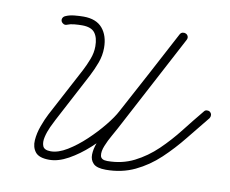

<svg xmlns="http://www.w3.org/2000/svg" viewBox="-68 -656 911 759"><g transform="rotate(10 387.0 -276.5)"><path d="M151 -521Q144 -518 137.5 -521Q131 -524 128 -530Q125 -537 128 -543.5Q131 -550 138 -553Q153 -560 173 -562Q193 -564 210 -564Q210 -564 210 -564Q210 -564 210 -564Q261 -564 286 -534.5Q311 -505 311 -456Q311 -425 300 -395.5Q289 -366 275 -339Q249 -290 223 -240.5Q197 -191 171 -142Q165 -131 155.5 -110.5Q146 -90 141 -68.5Q136 -47 142 -32Q148 -17 174 -17Q204 -17 240 -39Q276 -61 311 -94Q346 -127 373.5 -161Q401 -195 414 -220Q460 -305 505.5 -390.5Q551 -476 596 -561Q600 -568 607 -569.5Q614 -571 620 -568Q626 -565 628.5 -558.5Q631 -552 627 -544Q575 -446 523 -347.5Q471 -249 419 -151Q414 -141 401.5 -119.5Q389 -98 379.5 -74.5Q370 -51 373 -34.5Q376 -18 401 -18Q460 -18 508.5 -42.5Q557 -67 597.5 -106Q638 -145 673.5 -190.5Q709 -236 743 -277Q743 -277 743 -277Q743 -277 743 -277Q747 -283 754.5 -283.5Q762 -284 767 -280Q773 -275 773.5 -268Q774 -261 770 -255Q733 -210 695 -162.5Q657 -115 613.5 -74Q570 -33 517.5 -8Q465 17 401 17Q365 17 351 3Q337 -11 337.5 -33Q338 -55 347.5 -80.5Q357 -106 368.5 -129Q380 -152 389 -167Q440 -266 492 -364Q544 -462 596 -561Q600 -568 607 -569.5Q614 -571 620 -568Q626 -565 628.5 -558.5Q631 -552 627 -544Q582 -459 536.5 -374Q491 -289 445 -204Q429 -174 398.5 -136Q368 -98 329.5 -63Q291 -28 250.5 -5.5Q210 17 174 17Q133 17 118 -2Q103 -21 105 -49.5Q107 -78 118 -108Q129 -138 140 -159Q166 -208 192 -257Q218 -306 244 -355Q256 -378 266 -404Q276 -430 276 -456Q276 -491 261.5 -510Q247 -529 210 -529Q210 -529 210 -529Q210 -529 210 -529Q196 -529 179.5 -527.5Q163 -526 151 -521Q151 -521 151 -521Q151 -521 151 -521Z"/></g></svg>

Font: FRB American Cursive
Style: Italic
Weight: 400
Italic angle: -25°
Version: Version 2.0;Modular Font Editor K font №1